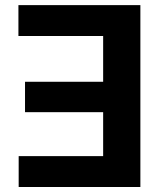

<svg xmlns="http://www.w3.org/2000/svg" viewBox="-20 -748 647 768"><path d="M541.5 -727.5V0H54.7V-123.5H392.6V-299.3H80.1V-420.9H392.6V-604H53.7V-727.5Z"/></svg>

Font: Inter-Bold
Style: Bold
Weight: 700
Designer: Rasmus Andersson
Foundry: rsms
Version: Version 4.000;git-a52131595